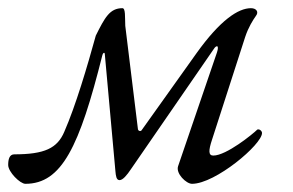

<svg xmlns="http://www.w3.org/2000/svg" viewBox="-61 -435 716 469"><path d="M1 14C90 14 133 -77 189 -300C190 -304 192 -306 193 -306C194 -306 195 -305 195 -303L221 -16C222 -6 223 5 231 5C239 5 249 -7 259 -22L461 -315C464 -320 467 -322 469 -322C472 -322 472 -316 469 -307L374 -29C368 -11 394 14 408 14C465 14 579 -82 579 -110C579 -115 574 -119 570 -119C569 -119 568 -119 567 -118C557 -108 492 -55 460 -55C448 -55 448 -67 457 -94L538 -345C546 -369 557 -386 564 -396C572 -406 565 -415 552 -415C521 -415 477 -386 419 -305L285 -117C284 -115 282 -115 281 -115C279 -115 277 -116 276 -119L245 -372C244 -393 246 -415 238 -415C207 -415 195 -392 173 -348C152 -272 124 -177 96 -113C79 -73 48 -58 -26 -58C-38 -58 -41 -46 -41 -32C-41 -15 -12 14 1 14Z"/></svg>

Font: EB Garamond
Style: Italic
Weight: 400
Italic angle: -17.2°
Designer: Georg Duffner and Octavio Pardo
Foundry: Georg Duffner
Version: Version 1.000;PS 001.000;hotconv 1.0.88;makeotf.lib2.5.64775